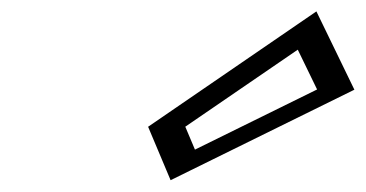

<svg xmlns="http://www.w3.org/2000/svg" viewBox="-20 -882 633 332"><path d="M258.5 -664 515.3 -840 571.2 -725 291 -587ZM278 -661.7 506.7 -818.4 549.9 -729.3 301.2 -606.8ZM278 -661.7 301.2 -606.8 549.9 -729.3 506.7 -818.4ZM258.5 -664 291 -587 571.2 -725 515.3 -840ZM300.4 -662.9 494.9 -796.1 528.3 -727.3 317.1 -623.3ZM236.1 -662.8 275 -570.4 592.8 -726.9 527.1 -862.3Z"/></svg>

Font: Hussar Outliner
Style: Obl
Weight: 700
Foundry: Cannot Into Space Fonts
Version: Version 0.92